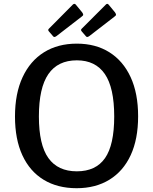

<svg xmlns="http://www.w3.org/2000/svg" viewBox="-20 -982 807 1012"><path d="M384 10Q283 10 210 -34.5Q137 -79 98 -163.5Q59 -248 59 -368Q59 -489 99 -575Q139 -661 212 -706.5Q285 -752 385 -752Q484 -752 556.5 -706.5Q629 -661 668.5 -575.5Q708 -490 708 -369Q708 -249 669 -164.5Q630 -80 557 -35Q484 10 384 10ZM385 -79Q485 -79 533.5 -148.5Q582 -218 582 -368Q582 -520 532.5 -592Q483 -664 385 -664Q285 -664 235 -591.5Q185 -519 185 -368Q185 -219 235 -149Q285 -79 385 -79ZM380 -957 413 -917Q418 -910 418.5 -905Q419 -900 410 -894L278 -792Q271 -787 266.5 -787Q262 -787 258 -793L239 -815Q230 -824 238 -831L364 -958Q373 -966 380 -957ZM553 -957 586 -917Q591 -910 591.5 -905Q592 -900 583 -894L451 -792Q444 -787 439.5 -787Q435 -787 431 -793L412 -815Q403 -824 411 -831L538 -958Q546 -966 553 -957Z"/></svg>

Font: Libre Franklin Thin Medium
Style: Regular
Weight: 500
Version: Version 3.000